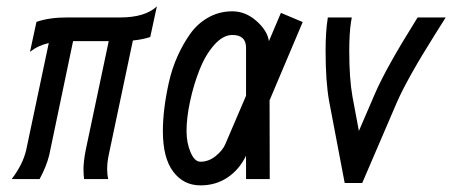

<svg xmlns="http://www.w3.org/2000/svg" viewBox="-20 -554 1399 594"><path d="M316.4 -74.7Q311.5 -51.8 311.5 -30.3Q311.5 -13.7 314.9 0H240.2Q238.3 -13.2 238.3 -30.3Q238.3 -54.2 245.1 -89.4L316.4 -426.8H206.1L132.3 -74.2Q123.5 -38.6 102.5 0H16.1Q50.8 -45.4 61 -89.8L130.9 -420.9Q97.2 -413.1 72.8 -393.6L92.8 -486.3Q132.3 -500 186.5 -500H351.6Q428.7 -500 465.3 -534.2L444.8 -439.5Q420.9 -431.6 391.1 -428.7Z M557.1 -148.4Q557.1 -111.8 569.6 -82.8Q582 -53.7 600.1 -53.7Q625.5 -53.7 647 -71Q668.5 -88.4 676.8 -107.4L741.2 -257.8V-406.2Q741.2 -445.8 698.7 -445.8Q669.9 -445.8 642.6 -414.8Q615.2 -383.8 597.2 -337.9Q579.1 -292 568.1 -241Q557.1 -189.9 557.1 -148.4ZM741.2 -72.3Q720.7 -29.8 684.3 -5.1Q647.9 19.5 600.1 19.5Q547.9 19.5 515.9 -22.9Q483.9 -65.4 483.9 -148.4Q483.9 -180.7 488.3 -217.8Q492.7 -254.9 502.2 -297.9Q511.7 -340.8 528.8 -379.2Q545.9 -417.5 568.6 -449.5Q591.3 -481.4 625 -500.2Q658.7 -519 698.7 -519Q739.3 -519 773.2 -489.3Q807.1 -459.5 812 -426.8L849.1 -514.2L916.5 -485.8L814 -243.7L814.5 0H741.2Z M1065.9 -485.4Q1060.5 -451.7 1060.5 -396.5Q1060.5 -311.5 1070.3 -255.9L1090.3 -148.9L1140.6 -265.6Q1175.3 -345.2 1264.2 -487.3L1272 -500H1358.9L1325.7 -447.3Q1238.8 -309.1 1207 -235.4L1100.6 12.2H1046.4L998 -242.2Q987.3 -302.7 987.3 -396.5Q987.3 -456.5 993.7 -496.1L994.1 -500H1068.4Z"/></svg>

Font: Anka/Coder Narrow
Style: Italic
Weight: 400
Width: 3
Italic angle: -12°
Monospace: yes
Version: Version 001.100